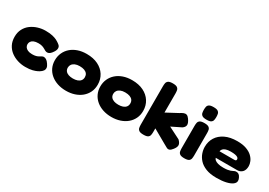

<svg xmlns="http://www.w3.org/2000/svg" viewBox="12 -1553 3361 2397"><g transform="rotate(30 1692.5 -355.0)"><path d="M327 14Q271 14 217 -2.5Q163 -19 119.5 -51.5Q76 -84 50.5 -133Q25 -182 25 -247Q25 -311 50.5 -359.5Q76 -408 119 -440Q162 -472 216 -488.5Q270 -505 325 -505Q388 -505 427.5 -495Q467 -485 487.5 -474.5Q508 -464 513 -460Q533 -448 550.5 -432.5Q568 -417 568 -391Q568 -378 563 -364.5Q558 -351 547 -334Q512 -279 475 -279Q459 -279 445.5 -286Q432 -293 417 -302Q402 -311 380.5 -318Q359 -325 325 -325Q285 -325 259.5 -314Q234 -303 222.5 -285Q211 -267 211 -246Q211 -225 222.5 -207Q234 -189 259 -177.5Q284 -166 323 -166Q355 -166 375.5 -171.5Q396 -177 406 -183Q416 -189 417 -189Q431 -197 443.5 -204Q456 -211 469 -211Q486 -211 505 -199.5Q524 -188 544 -158Q563 -132 565.5 -109.5Q568 -87 555 -67.5Q542 -48 513 -30Q510 -28 489.5 -17.5Q469 -7 429.5 3.5Q390 14 327 14Z M916 18Q850 18 793.5 -0.5Q737 -19 695 -54Q653 -89 630 -137.5Q607 -186 607 -245Q607 -303 629 -351.5Q651 -400 691 -435.5Q731 -471 787.5 -491Q844 -511 915 -511Q1010 -511 1079 -477Q1148 -443 1186 -383Q1224 -323 1224 -246Q1224 -185 1200.5 -136.5Q1177 -88 1135.5 -53.5Q1094 -19 1038 -0.5Q982 18 916 18ZM915 -158Q951 -158 978.5 -167.5Q1006 -177 1022 -197Q1038 -217 1038 -247Q1038 -275 1024 -294.5Q1010 -314 982.5 -324.5Q955 -335 914 -335Q875 -335 848 -323Q821 -311 807 -291Q793 -271 793 -246Q793 -216 808.5 -196.5Q824 -177 851.5 -167.5Q879 -158 915 -158Z M1571 18Q1505 18 1448.5 -0.5Q1392 -19 1350 -54Q1308 -89 1285 -137.5Q1262 -186 1262 -245Q1262 -303 1284 -351.5Q1306 -400 1346 -435.5Q1386 -471 1442.5 -491Q1499 -511 1570 -511Q1665 -511 1734 -477Q1803 -443 1841 -383Q1879 -323 1879 -246Q1879 -185 1855.5 -136.5Q1832 -88 1790.5 -53.5Q1749 -19 1693 -0.5Q1637 18 1571 18ZM1570 -158Q1606 -158 1633.5 -167.5Q1661 -177 1677 -197Q1693 -217 1693 -247Q1693 -275 1679 -294.5Q1665 -314 1637.5 -324.5Q1610 -335 1569 -335Q1530 -335 1503 -323Q1476 -311 1462 -291Q1448 -271 1448 -246Q1448 -216 1463.5 -196.5Q1479 -177 1506.5 -167.5Q1534 -158 1570 -158Z M2438 -160Q2472 -128 2475 -99Q2478 -70 2447 -30Q2424 0 2405.5 7.5Q2387 15 2367 6Q2347 -3 2318 -21L2119 -134V-81Q2119 -59 2115 -38Q2111 -17 2092.5 -4Q2074 9 2028 9Q1983 9 1964.5 -4.5Q1946 -18 1942 -39Q1938 -60 1938 -82V-639Q1938 -662 1942 -682.5Q1946 -703 1965 -716.5Q1984 -730 2029 -730Q2074 -730 2092.5 -716.5Q2111 -703 2115 -682Q2119 -661 2119 -638V-362L2282 -449Q2309 -467 2331 -475.5Q2353 -484 2372.5 -477.5Q2392 -471 2411 -444Q2445 -396 2442 -366.5Q2439 -337 2406 -314L2268 -246Z M2617 9Q2572 9 2553.5 -4.5Q2535 -18 2531 -39Q2527 -60 2527 -82V-408Q2527 -430 2531 -450.5Q2535 -471 2554 -484.5Q2573 -498 2618 -498Q2663 -498 2681.5 -484.5Q2700 -471 2704 -450Q2708 -429 2708 -406V-81Q2708 -59 2704 -38Q2700 -17 2681.5 -4Q2663 9 2617 9ZM2617 -547Q2572 -547 2553.5 -560.5Q2535 -574 2531 -595Q2527 -616 2527 -638Q2527 -661 2531 -681.5Q2535 -702 2554 -715Q2573 -728 2618 -728Q2663 -728 2681.5 -714.5Q2700 -701 2704 -680Q2708 -659 2708 -637Q2708 -615 2704 -594Q2700 -573 2681.5 -560Q2663 -547 2617 -547Z M3086 20Q2995 20 2933.5 -4.5Q2872 -29 2836 -68.5Q2800 -108 2784 -154Q2768 -200 2768 -243Q2768 -320 2805 -379.5Q2842 -439 2913.5 -473.5Q2985 -508 3087 -508Q3165 -508 3218.5 -488.5Q3272 -469 3304 -438.5Q3336 -408 3350.5 -373Q3365 -338 3365 -308Q3365 -252 3337 -222.5Q3309 -193 3265 -193H2956Q2959 -177 2975 -163.5Q2991 -150 3021.5 -141.5Q3052 -133 3097 -133Q3134 -133 3158 -137Q3182 -141 3197.5 -146.5Q3213 -152 3224 -158Q3235 -164 3245 -167.5Q3255 -171 3268 -171Q3286 -171 3301 -161.5Q3316 -152 3328 -128Q3335 -115 3338 -104Q3341 -93 3341 -82Q3341 -52 3310 -29Q3279 -6 3222 7Q3165 20 3086 20ZM2956 -287H3167Q3181 -287 3189 -291Q3197 -295 3197 -309Q3197 -324 3184 -334Q3171 -344 3145.5 -349Q3120 -354 3081 -354Q3039 -354 3012 -345Q2985 -336 2971.5 -320.5Q2958 -305 2956 -287Z"/></g></svg>

Font: Fredoka SemiExpanded
Style: Bold
Weight: 700
Width: 6
Designer: Ben Nathan
Foundry: Milena B. Brandão, Ben Nathan
Version: Version 2.001